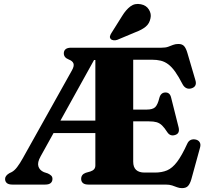

<svg xmlns="http://www.w3.org/2000/svg" viewBox="-20 -944 1060 982"><path d="M533 -700 507.5 -637H461L187.4 -143.7Q170.3 -113.1 176.3 -93.2Q182.4 -73.4 204.3 -63.7L224.6 -57Q235.4 -52 241.8 -45.8Q248.3 -39.6 248.3 -28.8Q248.3 -15.7 239.3 -7.8Q230.4 0 211.4 0H42.8Q23.9 0 14.9 -7.8Q6 -15.7 6 -28.8Q6 -45 27.2 -57.8L40.1 -64.1Q54.1 -71.6 67.6 -89.3Q81.1 -107 95.8 -133.2L347.6 -583.6Q360.5 -606.3 355.8 -619.3Q351.1 -632.2 332.3 -639.4Q318.6 -644.9 312.5 -652.7Q306.4 -660.5 306.4 -671.2Q306.4 -684.8 315.6 -692.4Q324.7 -700 343.8 -700ZM224.8 -327.3H500.3L501.7 -263.3H222.9ZM587.8 -383.5H729.6Q760.5 -383.5 773.4 -395.6Q786.3 -407.7 794.8 -442.4Q802 -470.5 825.7 -471Q848.8 -471.6 855.1 -445.3L893.5 -292.6Q900.9 -261.9 876.6 -253.9Q851.1 -245.2 836.1 -267.3Q821.3 -290.4 808.9 -302.4Q796.5 -314.4 781.2 -318.9Q766 -323.3 741.9 -323.3H587.8ZM467.7 -98V-700H806Q826.6 -700 840 -704.8Q853.4 -709.6 865.2 -714.4Q877.1 -719.1 892.6 -719.1Q911.6 -719.1 921.4 -708.4Q931.2 -697.7 938.3 -673.6L979.5 -533.4Q984.2 -518 979.4 -507.7Q974.6 -497.4 961.2 -492.8Q945.8 -487.5 933.5 -493.2Q921.2 -498.8 913.5 -513.7Q893.4 -552.7 875.9 -577.3Q858.4 -601.8 840.5 -615.2Q822.7 -628.5 802.5 -633.6Q782.3 -638.6 756.4 -638.6H661.3V-116.9Q661.3 -89.1 676 -75.2Q690.8 -61.4 719.4 -61.4H772.1Q807.9 -61.4 834.6 -72.7Q861.4 -84.1 885.6 -116Q909.9 -147.9 937.8 -209.2Q944.2 -223 954.9 -228Q965.7 -233 979.2 -230.6Q994.3 -227.8 1001.1 -216.9Q1007.9 -206 1003.2 -189.4L958.7 -27.5Q952 -4.2 941.8 7Q931.7 18.2 911 18.2Q897.3 18.2 885.8 13.7Q874.3 9.1 860.6 4.6Q847 0 826.7 0H432Q413.1 0 404.1 -7.8Q395.1 -15.7 395.1 -28.8Q395.1 -51.9 418.8 -60.3L442.4 -67Q455.1 -71.3 461.4 -78.7Q467.7 -86.1 467.7 -98ZM604.5 -862Q624.1 -894.1 647 -911.3Q669.9 -928.5 700.6 -922.2Q728.4 -916.8 741.7 -894.9Q755 -873.1 749.7 -850.8Q744.7 -823.7 725.4 -807.7Q706.2 -791.7 672.9 -779.3L579.8 -740.3Q571 -737.2 561.4 -738Q551.8 -738.8 546.2 -744.8Q540.5 -751.7 542.7 -759.4Q544.8 -767.2 550 -775.2Z"/></svg>

Font: Fraunces
Style: Regular
Weight: 900
Version: Version 1.000;[b76b70a41]